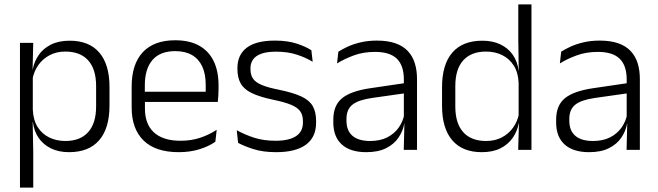

<svg xmlns="http://www.w3.org/2000/svg" viewBox="-20 -683 2999 875"><path d="M294.5 10.5Q248 10.5 212.8 -6.5Q177.5 -23.5 156.2 -54.2Q135 -85 130 -126.5H110L129.5 -183Q131.5 -136 151.5 -104.2Q171.5 -72.5 204.5 -56.5Q237.5 -40.5 278 -40.5Q345.5 -40.5 381.8 -80.8Q418 -121 418 -198V-291Q418 -367.5 382 -407.8Q346 -448 277.5 -448Q238 -448 206.8 -431.8Q175.5 -415.5 155.2 -387.2Q135 -359 128 -322L111.5 -366.5H129Q136 -403 156.5 -432.5Q177 -462 212.2 -479.8Q247.5 -497.5 297.5 -497.5Q386 -497.5 432.5 -443.5Q479 -389.5 479 -286.5V-202Q479 -98.5 432 -44Q385 10.5 294.5 10.5ZM71 172V-487.5H131.5L128.5 -366L129.5 -346V-139.5L129 -125.5L131.5 9V172Z M794.5 10.5Q689 10.5 634.5 -42.5Q580 -95.5 580 -193.5V-288.5Q580 -390.5 630.8 -445Q681.5 -499.5 778.5 -499.5Q843.5 -499.5 887.5 -475Q931.5 -450.5 953.8 -404.5Q976 -358.5 976 -294V-276.5Q976 -262 975 -247.5Q974 -233 972.5 -218.5H916.5Q917.5 -240.5 917.5 -260.2Q917.5 -280 917.5 -296.5Q917.5 -345.5 901.8 -379.8Q886 -414 855.2 -432Q824.5 -450 778.5 -450Q710 -450 675 -409.8Q640 -369.5 640 -293.5V-246L640.5 -238V-187.5Q640.5 -154 650.2 -127Q660 -100 680.2 -80.8Q700.5 -61.5 731.2 -51.5Q762 -41.5 803 -41.5Q850.5 -41.5 891.2 -54.8Q932 -68 967.5 -91.5L961.5 -37Q930.5 -15.5 888 -2.5Q845.5 10.5 794.5 10.5ZM611.5 -218.5V-265H959V-218.5Z M1238.5 10.5Q1179.5 10.5 1136.5 -3Q1093.5 -16.5 1065 -32L1059 -89.5Q1095 -69.5 1138 -55.5Q1181 -41.5 1236 -41.5Q1296.5 -41.5 1328.5 -62.2Q1360.5 -83 1360.5 -124V-131Q1360.5 -157.5 1349 -174.8Q1337.5 -192 1308 -204.8Q1278.5 -217.5 1224.5 -228.5Q1163 -241.5 1127.5 -258.8Q1092 -276 1077 -302.5Q1062 -329 1062 -368V-373Q1062 -433.5 1104.8 -465.8Q1147.5 -498 1233 -498Q1290 -498 1331.5 -484.5Q1373 -471 1399 -454L1405 -401.5Q1373 -421 1332 -434.2Q1291 -447.5 1238 -447.5Q1197.5 -447.5 1171.8 -438.5Q1146 -429.5 1133.8 -412.5Q1121.5 -395.5 1121.5 -372.5V-368Q1121.5 -342 1133 -324.8Q1144.5 -307.5 1173.5 -295.5Q1202.5 -283.5 1253.5 -273.5Q1316.5 -260.5 1353 -243.5Q1389.5 -226.5 1405 -200Q1420.5 -173.5 1420.5 -132.5V-123.5Q1420.5 -57.5 1374 -23.5Q1327.5 10.5 1238.5 10.5Z M1820 0 1823 -121.5 1820.5 -131V-288.5V-321Q1820.5 -384 1788.8 -415.2Q1757 -446.5 1689 -446.5Q1636 -446.5 1592.5 -430.5Q1549 -414.5 1516 -394L1522 -447.5Q1540 -459 1565.5 -470.8Q1591 -482.5 1624.2 -490.2Q1657.5 -498 1697.5 -498Q1746.5 -498 1781.2 -486Q1816 -474 1838 -451Q1860 -428 1870.2 -395.5Q1880.5 -363 1880.5 -322.5V0ZM1649 10.5Q1576.5 10.5 1537.8 -24.5Q1499 -59.5 1499 -125V-138Q1499 -202.5 1538.8 -235.2Q1578.5 -268 1667.5 -281L1830.5 -305L1833.5 -259L1675 -236.5Q1613 -227.5 1586 -205.8Q1559 -184 1559 -141.5V-132.5Q1559 -87.5 1586.5 -64Q1614 -40.5 1667 -40.5Q1712.5 -40.5 1744.8 -57Q1777 -73.5 1796.8 -101.2Q1816.5 -129 1823 -163.5L1835 -120.5H1822.5Q1816.5 -86 1796.2 -56Q1776 -26 1739.8 -7.8Q1703.5 10.5 1649 10.5Z M2175.5 10.5Q2087.5 10.5 2041 -43.8Q1994.5 -98 1994.5 -201V-285.5Q1994.5 -389 2041.2 -443.2Q2088 -497.5 2178.5 -497.5Q2225 -497.5 2260.2 -480.8Q2295.5 -464 2317 -433.2Q2338.5 -402.5 2343.5 -361H2363.5L2343.5 -305.5Q2341.5 -352.5 2321.5 -384Q2301.5 -415.5 2268.8 -431.8Q2236 -448 2195 -448Q2127.5 -448 2091.2 -408Q2055 -368 2055 -290.5V-197.5Q2055 -121 2091 -80.8Q2127 -40.5 2195.5 -40.5Q2236 -40.5 2267 -56.8Q2298 -73 2318.2 -101.2Q2338.5 -129.5 2345.5 -166L2361.5 -121H2344Q2337.5 -85 2316.8 -55Q2296 -25 2261 -7.2Q2226 10.5 2175.5 10.5ZM2341.5 0 2345 -122 2343.5 -142V-347.5L2344 -362L2342 -500.5V-663H2402V0Z M2835.5 0 2838.5 -121.5 2836 -131V-288.5V-321Q2836 -384 2804.2 -415.2Q2772.5 -446.5 2704.5 -446.5Q2651.5 -446.5 2608 -430.5Q2564.5 -414.5 2531.5 -394L2537.5 -447.5Q2555.5 -459 2581 -470.8Q2606.5 -482.5 2639.8 -490.2Q2673 -498 2713 -498Q2762 -498 2796.8 -486Q2831.5 -474 2853.5 -451Q2875.5 -428 2885.8 -395.5Q2896 -363 2896 -322.5V0ZM2664.5 10.5Q2592 10.5 2553.2 -24.5Q2514.5 -59.5 2514.5 -125V-138Q2514.5 -202.5 2554.2 -235.2Q2594 -268 2683 -281L2846 -305L2849 -259L2690.5 -236.5Q2628.5 -227.5 2601.5 -205.8Q2574.5 -184 2574.5 -141.5V-132.5Q2574.5 -87.5 2602 -64Q2629.5 -40.5 2682.5 -40.5Q2728 -40.5 2760.2 -57Q2792.5 -73.5 2812.2 -101.2Q2832 -129 2838.5 -163.5L2850.5 -120.5H2838Q2832 -86 2811.8 -56Q2791.5 -26 2755.2 -7.8Q2719 10.5 2664.5 10.5Z"/></svg>

Font: Anek Latin Light
Style: Regular
Weight: 300
Designer: Yesha Goshar
Foundry: Ek Type
Version: Version 1.003